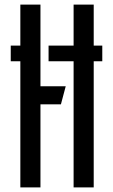

<svg xmlns="http://www.w3.org/2000/svg" viewBox="-20 -820 494 840"><path d="M27 -620.5H138V-552H27ZM192.5 -620.5H427.5V-552H192.5ZM69 0V-800H157V0ZM121 -363.5V-442.5H267.5L246.5 -363.5ZM302 0V-800H390V0Z"/></svg>

Font: Big Shoulders Stencil Text Thin Medium
Style: Regular
Weight: 500
Version: Version 2.001